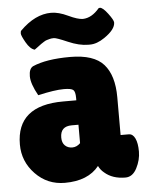

<svg xmlns="http://www.w3.org/2000/svg" viewBox="-52 -746 621 799"><g transform="rotate(-5 258.5 -346.5)"><path d="M110 -553Q91 -558 74.5 -587Q58 -616 58 -625Q58 -634 61 -637Q124 -700 191 -700Q222 -700 261 -681.5Q300 -663 321 -663Q358 -664 390 -702Q392 -703 395 -703Q407 -703 428 -675Q449 -647 449 -637Q449 -608 402 -576Q370 -554 341 -554Q337 -554 334 -554Q296 -554 250 -574Q204 -594 193.5 -594Q183 -594 176 -592Q169 -590 163.5 -588.5Q158 -587 150.5 -582Q143 -577 139 -574.5Q135 -572 125 -564Q115 -556 110 -553ZM108 -363Q80 -413 80 -444.5Q80 -476 97 -485Q154 -510 253.5 -510Q353 -510 394 -463.5Q435 -417 435 -326V-168H469Q486 -168 495.5 -148Q505 -128 505 -93Q505 -58 487.5 -24Q470 10 440 10Q386 10 353 -19Q338 -31 330 -48Q284 10 187 10Q114 10 64 -42Q14 -94 14 -165Q14 -328 209 -328H264V-338Q264 -364 255.5 -371.5Q247 -379 216 -379Q178 -379 108 -363ZM188 -179Q188 -157 200 -145.5Q212 -134 230.5 -134Q249 -134 264 -149V-226H236Q188 -226 188 -179Z"/></g></svg>

Font: Lilita One
Style: Regular
Weight: 400
Designer: Juan Montoreano
Foundry: Juan Montoreano
Version: Version 1.002